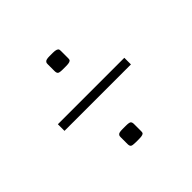

<svg xmlns="http://www.w3.org/2000/svg" viewBox="-134 -811 851 851"><g transform="rotate(-45 291.5 -385.5)"><path d="M322.8 -635.3V-593.8Q322.8 -585 321.5 -581.5Q320.3 -578.1 313.5 -575.4Q306.6 -572.8 291.5 -572.8H271Q250.5 -572.8 245.1 -577.1Q239.7 -581.5 239.7 -593.8V-635.3Q239.7 -640.6 240.2 -643.1Q240.7 -645.5 243.4 -649.2Q246.1 -652.8 252.9 -654.5Q259.8 -656.2 271 -656.2H291.5Q306.2 -656.2 313.2 -653.3Q320.3 -650.4 321.5 -646.7Q322.8 -643.1 322.8 -635.3ZM322.8 -178.2V-136.2Q322.8 -127.4 321.5 -124Q320.3 -120.6 313.5 -118.2Q306.6 -115.7 291.5 -115.7H271Q250.5 -115.7 245.1 -119.9Q239.7 -124 239.7 -136.2V-178.2Q239.7 -183.6 240.2 -186Q240.7 -188.5 243.4 -192.1Q246.1 -195.8 252.9 -197.3Q259.8 -198.7 271 -198.7H291.5Q313 -198.7 317.9 -194.1Q322.8 -189.5 322.8 -178.2ZM500 -416.5V-375H83.5V-416.5Z"/></g></svg>

Font: Resagnicto
Style: Regular
Weight: 500
Version: Version 0.9991